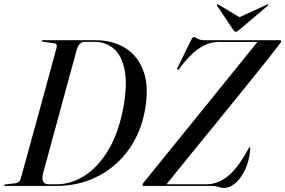

<svg xmlns="http://www.w3.org/2000/svg" viewBox="-28 -893 1370 922"><path d="M-8 -3.5Q-8 -7 -1.5 -7.5L42 -12.5Q56 -14 62.5 -20.2Q69 -26.5 72.5 -39Q85 -84 102.5 -147.5Q120 -211 139.8 -283Q159.5 -355 179 -426.2Q198.5 -497.5 215.2 -558.8Q232 -620 243 -661.5Q246.5 -674 243 -679.2Q239.5 -684.5 227 -686L181 -692Q172.5 -693 172.5 -696.5Q172.5 -700 178 -700H429.5Q512 -700 573 -662.8Q634 -625.5 661 -551.5Q688 -477.5 668.5 -366.5Q650 -259.5 591.8 -176.8Q533.5 -94 443.2 -47Q353 0 239 0H-2.5Q-8 0 -8 -3.5ZM243 -8Q314 -8 378.8 -49.5Q443.5 -91 492 -172Q540.5 -253 563.5 -372Q584.5 -483.5 571 -554.2Q557.5 -625 519 -658.5Q480.5 -692 427.5 -692H379Q366.5 -692 356.8 -683.5Q347 -675 341 -655.5Q328.5 -610.5 312 -550Q295.5 -489.5 277.2 -422.2Q259 -355 240.8 -288Q222.5 -221 206.5 -162.2Q190.5 -103.5 179 -61.5Q165.5 -8 206.5 -8ZM995 0H663.5Q656 0 656 -6Q656.5 -10 661.5 -16Q671.5 -28.5 703 -67.2Q734.5 -106 780 -162.2Q825.5 -218.5 878.2 -283.5Q931 -348.5 984 -414Q1037 -479.5 1083.5 -537Q1130 -594.5 1163 -635.5Q1196 -676.5 1208 -691.5H1019.5Q972.5 -691.5 925.8 -659Q879 -626.5 833.5 -563.5Q828 -555.5 823.5 -558.5Q820.5 -561 825 -569L891.5 -704Q897.5 -715 902.5 -715Q909 -715 920.8 -707.5Q932.5 -700 953.5 -700H1314Q1322.5 -700 1322.5 -695Q1322 -692 1320.8 -690Q1319.5 -688 1317 -684.5Q1303 -665.5 1270 -623.8Q1237 -582 1191.5 -525.5Q1146 -469 1094.5 -405.8Q1043 -342.5 991.8 -279.2Q940.5 -216 895.2 -160.8Q850 -105.5 817.5 -65.2Q785 -25 771.5 -8H964Q994 -8 1026.2 -21.8Q1058.5 -35.5 1093 -72.5Q1127.5 -109.5 1165.5 -179.5Q1169.5 -186 1171.5 -186Q1174.5 -186 1174 -180Q1170 -124.5 1150.8 -82Q1131.5 -39.5 1104 -15Q1076.5 9.5 1047 9.5Q1033.5 9.5 1021.5 4.8Q1009.5 0 995 0ZM1122 -750.5Q1111 -740.5 1104.5 -740.5Q1098 -740.5 1091.5 -750.5L1014.5 -865.5Q1012 -869.5 1015 -872Q1017 -874 1021.5 -870.5L1122 -810.5L1253 -870.5Q1258.5 -873.5 1260.5 -872Q1262 -869.5 1257.5 -865.5Z"/></svg>

Font: Fraunces 144pt
Style: Italic
Weight: 400
Italic angle: -16°
Version: Version 1.000;[b76b70a41]